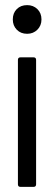

<svg xmlns="http://www.w3.org/2000/svg" viewBox="-20 -730 211 750"><path d="M50 -10V-496Q50 -506 60 -506H111Q121 -506 121 -496V-10Q121 0 111 0H60Q50 0 50 -10ZM30 -654Q30 -679 45.5 -694.5Q61 -710 86 -710Q110 -710 126 -694.5Q142 -679 142 -654Q142 -630 126 -614Q110 -598 86 -598Q61 -598 45.5 -614Q30 -630 30 -654Z"/></svg>

Font: Barlow Condensed
Style: Regular
Weight: 400
Width: 3
Designer: Jeremy Tribby
Foundry: Tribby Type
Version: Version 1.500